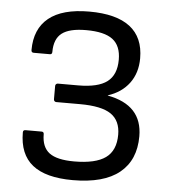

<svg xmlns="http://www.w3.org/2000/svg" viewBox="-50 -713 677 770"><g transform="rotate(5 288.5 -327.5)"><path d="M271 12.2Q162.1 12.2 108.6 -30.5Q55.2 -73.2 55.2 -161.1Q55.2 -170.9 64.9 -170.9H129.9Q139.2 -170.9 139.2 -161.1Q139.2 -109.4 169.9 -86.2Q200.7 -63 270 -63Q356 -63 396.5 -92Q437 -121.1 437 -185.1Q437 -241.7 398.7 -267.8Q360.4 -293.9 273.9 -293.9H178.2Q173.8 -293.9 170.9 -296.9Q168 -299.8 168 -304.2V-357.9Q168 -362.3 170.9 -365.2Q173.8 -368.2 178.2 -368.2H259.8Q339.4 -368.2 376.2 -396Q413.1 -423.8 413.1 -484.9Q413.1 -541 379.6 -566.4Q346.2 -591.8 272.9 -591.8Q205.6 -591.8 175.3 -568.6Q145 -545.4 145 -493.2Q145 -482.9 136.2 -482.9H70.8Q61 -482.9 61 -493.2Q61 -578.1 115.7 -622.6Q170.4 -667 278.8 -667Q387.7 -667 442.9 -624.5Q498 -582 498 -498Q498 -439 467.3 -397.7Q436.5 -356.4 381.8 -338.9V-337.9Q522 -312 522 -186Q522 -90.3 459 -39.1Q396 12.2 271 12.2Z"/></g></svg>

Font: Sofia Sans
Style: Regular
Weight: 400
Designer: Botio Nikoltchev, Ani Petrova
Foundry: lettersoup
Version: Version 4.100